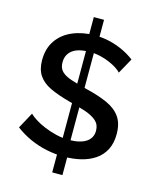

<svg xmlns="http://www.w3.org/2000/svg" viewBox="-134 -905 896 1107"><g transform="rotate(15 314.0 -351.5)"><path d="M286 -51 347 -50V112H286ZM293 -64V-644L340 -652V-62ZM286 -815H347V-661L286 -653ZM508 -543Q499 -554 479.5 -566.5Q460 -579 434.5 -590Q409 -601 379 -608Q349 -615 317 -615Q247 -615 213 -589Q179 -563 179 -517Q179 -483 198 -463.5Q217 -444 256 -431Q295 -418 354 -403Q426 -386 479 -362.5Q532 -339 560 -300Q588 -261 588 -197Q588 -143 568 -104Q548 -65 512 -40.5Q476 -16 429 -4.5Q382 7 328 7Q274 7 222 -4Q170 -15 122.5 -36.5Q75 -58 34 -89L86 -185Q99 -172 123 -156.5Q147 -141 180 -127Q213 -113 251.5 -103.5Q290 -94 330 -94Q396 -94 432 -117.5Q468 -141 468 -185Q468 -221 444.5 -242.5Q421 -264 377.5 -279Q334 -294 273 -309Q203 -328 156 -350.5Q109 -373 85.5 -408.5Q62 -444 62 -499Q62 -569 96 -617.5Q130 -666 188.5 -690.5Q247 -715 319 -715Q368 -715 411 -704.5Q454 -694 491.5 -676Q529 -658 559 -635Z"/></g></svg>

Font: Raleway Thin SemiBold
Style: Regular
Weight: 600
Version: Version 4.026